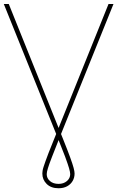

<svg xmlns="http://www.w3.org/2000/svg" viewBox="-41 -748 602 983"><path d="M-21.5 -727.5H3.9L282.2 -35.2Q306.2 24.4 318.6 58.8Q331.1 93.3 335.9 111.6Q340.8 129.9 340.8 140.6Q340.8 161.6 330.8 178.7Q320.8 195.8 302.5 205.8Q284.2 215.8 258.8 215.8Q220.2 215.8 198 193.8Q175.8 171.9 175.8 140.6Q175.8 134.3 177 126.2Q178.2 118.2 181.9 106.7Q185.5 95.2 191.7 77.9Q197.8 60.5 207.5 35.4Q217.3 10.3 231.4 -24.4L514.6 -727.5H540L264.6 -44.9Q239.7 17.6 225.1 55.4Q210.4 93.3 204.3 113.3Q198.2 133.3 198.2 143.6Q198.2 164.6 214.8 179Q231.4 193.4 258.8 193.4Q284.7 193.4 301.5 179Q318.4 164.6 318.4 143.6Q318.4 133.3 312.5 113Q306.6 92.8 292 53.2Q277.3 13.7 250 -53.7Z"/></svg>

Font: Inter Thin
Style: Regular
Weight: 250
Designer: Rasmus Andersson
Foundry: rsms
Version: Version 4.001;git-66647c0bb